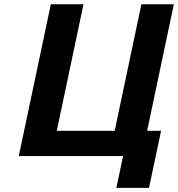

<svg xmlns="http://www.w3.org/2000/svg" viewBox="-20 -742 847 913"><path d="M565.4 0H69.3L221.7 -721.7H377L250 -120.1H525.4L652.3 -721.7H806.6L679.7 -120.1H746.1L688.5 151.4H533.2Z"/></svg>

Font: FreeUniversal
Style: BoldItalic
Weight: 700
Italic angle: -11°
Version: Version 1.001 March 22, 2017